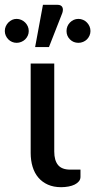

<svg xmlns="http://www.w3.org/2000/svg" viewBox="-63 -772 396 798"><path d="M64.5 -508H162.5V-142Q162.5 -105.5 178.2 -86.2Q194 -67 229 -67H271.5V-37Q271.5 -26.5 265 -18.5Q258.5 -10.5 247.5 -5Q236.5 0.5 221.8 3.2Q207 6 191 6Q160 6 136.2 -4.5Q112.5 -15 96.5 -33.8Q80.5 -52.5 72.5 -78.8Q64.5 -105 64.5 -136.5ZM83 -576.5 115.5 -752H176Q190.5 -752 195.8 -742.8Q201 -733.5 196 -718L140.5 -576.5ZM313 -643Q313 -633 309 -624Q305 -615 298.2 -608.2Q291.5 -601.5 282.2 -597.8Q273 -594 263 -594Q242 -594 227.8 -608.2Q213.5 -622.5 213.5 -643Q213.5 -653.5 217.2 -662.5Q221 -671.5 227.8 -678.5Q234.5 -685.5 243.5 -689.5Q252.5 -693.5 263 -693.5Q273 -693.5 282.2 -689.5Q291.5 -685.5 298.2 -678.5Q305 -671.5 309 -662.5Q313 -653.5 313 -643ZM56.5 -643Q56.5 -633 52.5 -624Q48.5 -615 41.5 -608.2Q34.5 -601.5 25.2 -597.8Q16 -594 6 -594Q-4 -594 -12.8 -597.8Q-21.5 -601.5 -28.2 -608.2Q-35 -615 -39 -624Q-43 -633 -43 -643Q-43 -653.5 -39 -662.5Q-35 -671.5 -28.2 -678.5Q-21.5 -685.5 -12.8 -689.5Q-4 -693.5 6 -693.5Q16 -693.5 25.2 -689.5Q34.5 -685.5 41.5 -678.5Q48.5 -671.5 52.5 -662.5Q56.5 -653.5 56.5 -643Z"/></svg>

Font: Lato 2
Style: Regular
Weight: 500
Designer: Lukasz Dziedzic with Adam Twardoch and Botio Nikoltchev
Foundry: tyPoland Lukasz Dziedzic
Version: Version 2.015; 2015-08-06; http://www.latofonts.com/